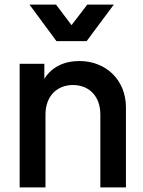

<svg xmlns="http://www.w3.org/2000/svg" viewBox="-20 -820 626 840"><path d="M66 0H179V-319C179 -399 229 -448 299 -448C370 -448 419 -399 419 -319V0H531V-350C531 -469 445 -553 327 -553C260 -553 205 -526 174 -475V-541H66ZM109 -800 227 -640H359L478 -800H362L293 -710L225 -800Z"/></svg>

Font: Mluvka SemiBold
Style: Regular
Weight: 600
Designer: Modified by Jiří Krblich, Original typeface by Gumpita Rahayu
Foundry: Gumpita Rahayu & Jiří Krblich
Version: Version 2.000;Glyphs 3.1.1 (3134)